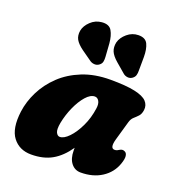

<svg xmlns="http://www.w3.org/2000/svg" viewBox="-138 -866 910 991"><g transform="rotate(20 317.0 -370.5)"><path d="M528 -209Q513 -156 540 -156Q549 -156 554 -159Q559 -162 566.5 -166Q580 -173.5 593 -166Q603 -161 605 -145.2Q607 -129.5 597 -101Q578.5 -48 530.5 -17Q482.5 14 415 14Q383 14 363 -11.2Q343 -36.5 343 -80Q343 -88 343 -95.5Q304.5 -39.5 257.2 -12.8Q210 14 143 14Q78 14 42 -33Q6 -80 18.5 -176.5Q26 -233.5 53.8 -289Q81.5 -344.5 129 -389.8Q176.5 -435 243.8 -462Q311 -489 397 -489Q483 -489 531.2 -478.5Q579.5 -468 598 -448.2Q616.5 -428.5 613 -401Q610 -378.5 598.8 -366.5Q587.5 -354.5 575.5 -344Q563.5 -333.5 558 -314ZM230 -191Q223 -153 230.8 -137.5Q238.5 -122 251 -122Q273.5 -122 300.2 -149.8Q327 -177.5 349.2 -223.8Q371.5 -270 379 -326Q382.5 -351 374 -365.5Q365.5 -380 351 -380Q327 -380 302.2 -351.8Q277.5 -323.5 258.2 -280.2Q239 -237 230 -191ZM518.5 -658 518 -584Q518.5 -569 515 -557.2Q511.5 -545.5 499 -537Q487.5 -529.5 474 -531.2Q460.5 -533 451 -541L399 -585.5Q371 -609.5 362 -631Q353 -652.5 359 -680.5Q366.5 -708.5 393.2 -731.2Q420 -754 454 -754.5Q493 -755 505.8 -728Q518.5 -701 518.5 -658ZM327 -663 332 -590Q333 -576 330.5 -564Q328 -552 315.5 -543Q304.5 -535 291 -535.8Q277.5 -536.5 267 -543.5L210.5 -583.5Q180.5 -605.5 169.5 -625.5Q158.5 -645.5 163 -673.5Q168.5 -701.5 193.8 -725.5Q219 -749.5 253.5 -752.5Q293.5 -756 308.5 -730.2Q323.5 -704.5 327 -663Z"/></g></svg>

Font: Fraunces 9pt S100 Black
Style: Italic
Weight: 900
Italic angle: -16°
Version: Version 1.000; ttfautohint (v1.8.3)